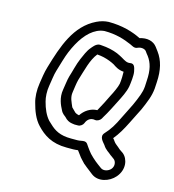

<svg xmlns="http://www.w3.org/2000/svg" viewBox="-115 -774 878 971"><g transform="rotate(15 324.5 -288.5)"><path d="M200 -289C192 -244 210 -208 221 -187C229 -169 243 -162 247 -158C259 -144 273 -137 287 -135L301 -133H304H319C332 -133 344 -143 348 -153C355 -172 371 -187 396 -182C408 -180 422 -189 427 -198L432 -207C448 -232 473 -282 485 -306C495 -326 514 -362 519 -391C522 -411 527 -450 523 -470C519 -488 516 -510 493 -506C476 -503 465 -510 445 -522L432 -529C412 -540 383 -549 353 -553L333 -555C327 -556 325 -556 321 -556C300 -556 284 -531 280 -527C264 -509 253 -480 244 -460C231 -431 220 -382 213 -362C207 -343 204 -310 200 -289ZM311 -184C300 -186 290 -191 288 -194C281 -202 269 -212 268 -214C258 -238 245 -260 250 -289C253 -308 256 -336 261 -355C279 -412 291 -468 321 -505L339 -503C361 -500 385 -492 402 -484L414 -478C426 -470 443 -457 472 -455C473 -448 472 -406 469 -391C466 -375 450 -340 440 -322C429 -299 408 -257 394 -233C358 -232 329 -211 311 -184ZM336 -60H302C245 -60 215 -78 188 -104C183 -109 178 -114 173 -118C153 -140 139 -172 130 -207C124 -228 122 -261 127 -289C132 -317 135 -349 142 -371C151 -401 166 -454 176 -477C204 -544 240 -596 288 -619C303 -626 315 -628 326 -629C386 -629 430 -615 471 -597C480 -593 493 -583 508 -590C527 -599 546 -594 553 -585C558 -578 566 -567 569 -564C591 -534 601 -499 597 -441C596 -393 592 -380 574 -336C566 -317 558 -299 550 -284L523 -230C501 -184 486 -159 459 -130C438 -107 465 -84 474 -72C488 -49 507 -41 517 -31C518 -30 519 -29 520 -29L539 -15C551 -4 554 19 540 35C528 49 503 57 487 45L468 31C451 19 420 -9 410 -24C401 -37 394 -45 388 -55C384 -61 377 -64 370 -64C359 -64 349 -60 336 -60ZM334 -679C313 -678 294 -673 273 -663C167 -612 129 -496 94 -377C85 -348 81 -314 77 -289C71 -252 73 -214 81 -187C91 -149 106 -108 134 -79C170 -41 214 -10 293 -10H327C335 -10 341 -11 352 -12C357 -5 363 2 367 8C378 25 392 36 400 46C401 47 403 48 404 49C413 56 421 64 434 73L452 87C490 116 546 99 576 64C614 20 603 -34 574 -57L555 -70C539 -85 525 -93 519 -103C516 -108 512 -113 508 -117C532 -146 549 -176 568 -214L595 -268C604 -285 613 -303 621 -324C640 -370 647 -396 648 -447C652 -511 640 -560 611 -599C609 -601 600 -613 596 -619C577 -644 543 -652 506 -640C462 -662 406 -679 334 -679Z"/></g></svg>

Font: Blanket
Style: BdOutlineObl
Weight: 700
Foundry: Cannot Into Space Fonts
Version: Version 0.9